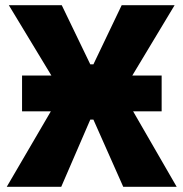

<svg xmlns="http://www.w3.org/2000/svg" viewBox="-20 -720 707 740"><path d="M65 -291H176L6 0H216L328 -259H340L455 0H661L493 -291H603V-429H490L653 -700H449L340 -472H328L218 -700H14L178 -429H65Z"/></svg>

Font: Fixel Text ExtraBold
Style: Regular
Weight: 800
Width: 4
Designer: AlfaBravo + MacPaw
Foundry: Kyrylo Tkachov, Marchela Mozhyna, Serhii Makarenko, Maria Weinstein, Zakhar Kryvoshyya
Version: Version 1.211